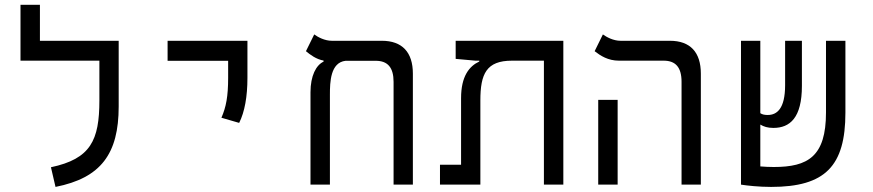

<svg xmlns="http://www.w3.org/2000/svg" viewBox="-20 -752 3556 782"><path d="M463.4 -585.9H142.6V-732.4H63.5V-504.9H384.8V-343.3C384.8 -180.2 349.1 -105 187.5 -70.8L206.1 9.3C391.1 -27.3 463.4 -125.5 463.4 -318.4Z M954.1 -251.5C976.6 -295.9 987.8 -359.4 987.8 -435.1V-585.9H662.6V-504.4H909.2V-435.1C909.2 -359.4 900.9 -315.9 881.8 -272.5Z M1661.6 -452.1C1661.6 -539.1 1618.2 -585.9 1535.2 -585.9H1331.5C1302.2 -585.9 1274.4 -601.1 1259.8 -611.8L1226.1 -543.5C1243.2 -529.3 1268.1 -510.3 1297.9 -505.4V-501C1267.6 -486.8 1244.6 -443.8 1244.6 -376V0H1323.7V-366.7C1323.7 -417.5 1325.7 -497.6 1387.7 -504.4H1510.3C1559.1 -504.4 1583 -477.1 1583 -418.5V0H1661.6Z M2274.4 0V-585.9H1835.9V-512.2L1916.5 -504.9H1932.1V-501.5C1891.1 -482.4 1857.9 -441.4 1857.9 -352.1V-81.1H1772V0H1936.5V-342.8C1936.5 -451.2 1960.9 -504.9 2065.4 -504.9H2195.3V0Z M2755.9 0H2834.5V-452.1C2834.5 -539.1 2791.5 -585.9 2708.5 -585.9H2507.3C2478 -585.9 2450.2 -601.1 2435.5 -611.8L2401.9 -543.5C2425.8 -524.9 2456.5 -504.9 2501 -504.9H2683.1C2731.9 -504.9 2755.9 -477.5 2755.9 -418.9ZM2416.5 0H2495.6V-345.2H2416.5Z M3120.6 9.3C3341.3 9.3 3423.3 -75.7 3423.3 -293.5V-585.9H3344.2V-293.9C3344.2 -114.7 3271 -71.8 3131.3 -71.8C3113.3 -71.8 3093.8 -72.8 3076.7 -74.2V-244.6C3090.8 -236.3 3106 -231 3129.9 -231C3197.3 -231 3246.1 -272 3246.1 -402.3V-585.9H3177.7V-405.3C3177.7 -308.6 3144 -283.7 3106.9 -283.7C3093.8 -283.7 3085 -285.6 3076.7 -291V-585.9H2998V-0.5V0C3022.5 3.9 3070.8 9.3 3120.6 9.3Z"/></svg>

Font: Cascadia Code SemiLight
Style: Regular
Weight: 350
Monospace: yes
Designer: Aaron Bell
Foundry: Saja Typeworks
Version: Version 2404.023